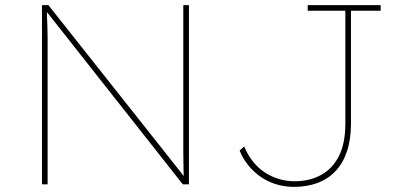

<svg xmlns="http://www.w3.org/2000/svg" viewBox="-20 -720 1557 750"><path d="M144 0V-700H169L703 -26L699 -25Q697 -38 697 -53Q697 -68 696.5 -86.5Q696 -105 696 -128Q696 -151 696 -178.5Q696 -206 696 -241V-700H718V0H694L153 -686H164Q163 -675 163.5 -658Q164 -641 165 -619Q166 -597 166 -572.5Q166 -548 166 -522Q166 -496 166 -470V0ZM1129 10Q1091 10 1057.5 -0.5Q1024 -11 996.5 -30.5Q969 -50 948.5 -76Q928 -102 916 -132L934 -148Q947 -116 967 -90.5Q987 -65 1012 -48Q1037 -31 1067.5 -21.5Q1098 -12 1131 -12Q1190 -12 1235 -37Q1280 -62 1304.5 -111.5Q1329 -161 1329 -237V-678H1182V-700H1467V-678H1351V-237Q1351 -176 1335.5 -129.5Q1320 -83 1291 -52Q1262 -21 1220.5 -5.5Q1179 10 1129 10Z"/></svg>

Font: Lexend Exa Thin
Style: Regular
Weight: 250
Designer: Bonnie Shaver-Troup, Thomas Jockin
Foundry: Lexend
Version: Version 1.007